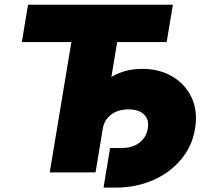

<svg xmlns="http://www.w3.org/2000/svg" viewBox="-20 -748 908 833"><path d="M74.7 -565.4 101.6 -727.5H730L703.1 -565.4H488.3L394.5 0H195.8L289.6 -565.4ZM429.2 65.9 457.5 -106H509.8Q554.7 -106 584.7 -128.7Q614.7 -151.4 621.1 -189.9Q627.9 -228.5 605.2 -251Q582.5 -273.4 537.6 -273.4Q492.7 -273.4 462.6 -251Q432.6 -228.5 425.8 -189.9H326.2Q338.9 -266.1 374.8 -324.7Q410.6 -383.3 467 -416.3Q523.4 -449.2 597.7 -449.2Q671.4 -449.2 727.5 -416.3Q783.7 -383.3 811.3 -324.7Q838.9 -266.1 826.2 -189.9Q814 -113.8 765.6 -56.2Q717.3 1.5 643.8 33.7Q570.3 65.9 481.4 65.9Z"/></svg>

Font: Inter 18pt Black
Style: Italic
Weight: 900
Italic angle: -9.3988°
Designer: Rasmus Andersson
Foundry: rsms
Version: Version 4.001;git-66647c0bb